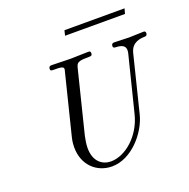

<svg xmlns="http://www.w3.org/2000/svg" viewBox="-150 -1001 1152 1168"><g transform="rotate(-20 426.0 -417.0)"><path d="M382 -823H770L779 -856H390ZM202 -166C202 -46 286 22 380 22C507 22 618 -108 645 -218L736 -584C752 -648 808 -651 837 -652C840 -652 852 -653 852 -670C852 -678 848 -683 839 -683C809 -683 776 -680 745 -680C713 -680 680 -683 649 -683C644 -683 631 -683 631 -664C631 -653 640 -652 649 -652C701 -650 709 -630 709 -609C709 -600 707 -593 705 -585L616 -229C584 -100 478 -9 384 -9C332 -9 277 -43 277 -134C277 -156 282 -188 287 -210L387 -612C395 -644 403 -652 466 -652C487 -652 496 -652 496 -670C496 -681 489 -683 482 -683C444 -683 403 -680 364 -680C324 -680 283 -683 244 -683C238 -683 225 -683 225 -664C225 -652 233 -652 252 -652C283 -652 310 -652 310 -635C310 -632 310 -630 306 -616L210 -230C202 -198 202 -176 202 -166Z"/></g></svg>

Font: CMU Serif
Style: Italic
Weight: 500
Italic angle: -14.04°
Version: Version 0.7.0